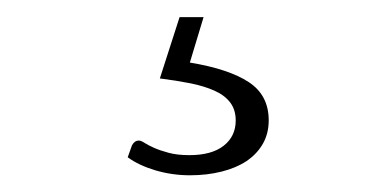

<svg xmlns="http://www.w3.org/2000/svg" viewBox="-20 -26 440 224"><path d="M201.5 47Q247 54.5 270.2 69.8Q293.5 85 293.5 114.5Q293.5 129.5 286.8 141.5Q280 153.5 267.8 161.8Q255.5 170 238.5 174.2Q221.5 178.5 201.5 178.5Q181 178.5 161.5 172.8Q142 167 129 157.5L134 143.5Q137 138 142 138Q144.5 138 148.8 140.8Q153 143.5 159.8 146.5Q166.5 149.5 176.5 152.2Q186.5 155 201 155Q227 155 241 144Q255 133 255 114.5Q255 102 248.5 93.5Q242 85 230.2 79.8Q218.5 74.5 202.2 71.2Q186 68 166.5 65.5L189.5 -6H217.5Z"/></svg>

Font: LatoLatin Light
Style: Regular
Weight: 300
Designer: Lukasz Dziedzic with Adam Twardoch and Botio Nikoltchev
Foundry: tyPoland Lukasz Dziedzic
Version: Version 2.015; 2015-08-06; http://www.latofonts.com/